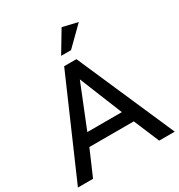

<svg xmlns="http://www.w3.org/2000/svg" viewBox="-218 -1067 1127 1209"><g transform="rotate(-30 346.0 -463.0)"><path d="M507 -185 585 0H698L390 -705H301L-6 0H104L184 -185ZM345 -584 471 -273H220ZM317 -771H389L520 -900L410 -926Z"/></g></svg>

Font: Geom
Style: Regular
Weight: 400
Version: Version 1.102